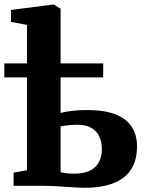

<svg xmlns="http://www.w3.org/2000/svg" viewBox="-38 -840 658 868"><path d="M344 9Q333.5 9 310 7.8Q286.5 6.5 258.2 4.5Q230 2.5 204.5 1.2Q179 0 165 0H23.5V-59.5L84 -70.5V-727.5L11.5 -741V-795L202.5 -819.5H205.5L236 -800.5V-329Q249 -333 267.2 -336Q285.5 -339 308.2 -340.8Q331 -342.5 357 -342.5Q434 -342.5 483.5 -323.2Q533 -304 557.2 -267Q581.5 -230 581.5 -178Q581.5 -84 521 -37.5Q460.5 9 344 9ZM299 -55Q341 -55 368.5 -68.5Q396 -82 409.2 -107.2Q422.5 -132.5 422.5 -167Q422.5 -198.5 411 -223Q399.5 -247.5 375 -261.8Q350.5 -276 310.5 -276Q295 -276 280.2 -274.8Q265.5 -273.5 254 -271.8Q242.5 -270 236 -268.5V-62Q247 -58.5 261.5 -56.8Q276 -55 299 -55ZM-18.5 -490V-553.5H428.5V-490Z"/></svg>

Font: Merriweather 24pt ExtraBold
Style: Regular
Weight: 800
Version: Version 2.100